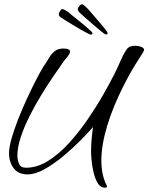

<svg xmlns="http://www.w3.org/2000/svg" viewBox="-20 -819 691 894"><path d="M471 -659Q467 -660 450.5 -673.5Q434 -687 412.5 -705.5Q391 -724 373 -740Q355 -756 349 -762Q346 -765 343.5 -769.5Q341 -774 343 -782Q345 -786 351.5 -793Q358 -800 364 -799Q368 -797 373 -793Q378 -789 388 -779Q399 -767 416 -747Q433 -727 450.5 -706.5Q468 -686 478 -672Q479 -670 480 -668Q481 -666 481 -663Q479 -657 471 -659ZM401 -658Q397 -659 378 -669Q359 -679 335 -693.5Q311 -708 290.5 -720.5Q270 -733 263 -738Q259 -741 256 -745Q253 -749 254 -756Q255 -761 260.5 -769Q266 -777 272 -777Q276 -776 281.5 -773Q287 -770 299 -762Q311 -751 331.5 -735Q352 -719 372.5 -701.5Q393 -684 406 -672Q407 -670 408.5 -668Q410 -666 411 -664Q410 -657 401 -658ZM469 55Q448 55 435.5 34.5Q423 14 416 -15Q409 -44 406.5 -71Q404 -98 404 -112Q404 -141 406.5 -170Q409 -199 413 -227Q390 -201 353.5 -164Q317 -127 273.5 -91Q230 -55 187 -31Q144 -7 108 -7Q65 -7 43.5 -36Q22 -65 22 -105Q22 -132 33.5 -173Q45 -214 64 -262.5Q83 -311 105 -358.5Q127 -406 147.5 -446Q168 -486 183 -510Q197 -530 208 -549Q219 -568 234.5 -580.5Q250 -593 275 -593Q292 -593 299 -589Q306 -585 306 -579Q306 -569 293.5 -554.5Q281 -540 273 -528Q253 -500 225.5 -459.5Q198 -419 169.5 -372Q141 -325 116.5 -276Q92 -227 76.5 -180Q61 -133 61 -94Q61 -75 68.5 -56.5Q76 -38 101 -38Q153 -38 203.5 -69.5Q254 -101 300.5 -152Q347 -203 387.5 -262Q428 -321 460 -377Q492 -433 512 -473Q526 -500 539 -531Q552 -562 568 -587Q576 -598 586 -602Q596 -606 609 -606Q614 -606 624 -604.5Q634 -603 642.5 -598.5Q651 -594 651 -586Q651 -581 622 -537Q593 -493 558 -425Q506 -323 479 -233Q452 -143 452 -72Q452 -2 478 47V49Q478 55 469 55Z"/></svg>

Font: Hurricane
Style: Regular
Weight: 400
Designer: Robert E. Leuschke
Foundry: Robert E. Leuschke
Version: Version 1.010; ttfautohint (v1.8.3)